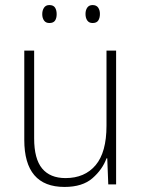

<svg xmlns="http://www.w3.org/2000/svg" viewBox="-20 -729 562 759"><path d="M439 -529V0H408L404 -103H401Q385 -59 345.5 -24.5Q306 10 235 10Q76 10 76 -176V-529H115V-182Q115 -101 146.5 -63Q178 -25 239 -25Q315 -25 358 -76Q401 -127 401 -232V-529ZM147 -673Q147 -688 154 -698.5Q161 -709 175 -709Q191 -709 197.5 -699Q204 -689 204 -673Q204 -657 197.5 -647.5Q191 -638 175 -638Q161 -638 154 -648Q147 -658 147 -673ZM318 -674Q318 -689 325 -699Q332 -709 346 -709Q361 -709 368 -699Q375 -689 375 -674Q375 -658 368.5 -648Q362 -638 346 -638Q332 -638 325 -648Q318 -658 318 -674Z"/></svg>

Font: Noto Sans Sinhala SemiCondensed ExtraLight
Style: Regular
Weight: 200
Width: 4
Designer: Jelle Bosma - Monotype Design Team
Foundry: Monotype Imaging Inc.
Version: Version 2.006; ttfautohint (v1.8.4.7-5d5b)